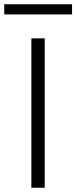

<svg xmlns="http://www.w3.org/2000/svg" viewBox="-52 -886 360 906"><path d="M96 0V-705H159V0ZM-32 -818V-866H288V-818Z"/></svg>

Font: Nunito Sans 11pt Light
Style: Regular
Weight: 300
Version: Version 3.101;gftools[0.9.27]